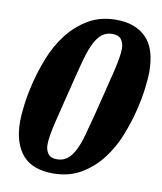

<svg xmlns="http://www.w3.org/2000/svg" viewBox="-82 -776 722 854"><g transform="rotate(10 279.5 -349.0)"><path d="M221 -53Q249 -53 268 -68Q287 -83 301.5 -111.5Q316 -140 327.5 -182Q339 -224 353 -277Q369 -342 381.5 -391.5Q394 -441 403 -478.5Q412 -516 416.5 -542.5Q421 -569 421 -588Q421 -612 409 -628.5Q397 -645 369 -645Q341 -645 322 -630Q303 -615 288.5 -586.5Q274 -558 262 -516Q250 -474 237 -421Q221 -356 208.5 -306.5Q196 -257 187 -219.5Q178 -182 173.5 -155.5Q169 -129 169 -110Q169 -86 181 -69.5Q193 -53 221 -53ZM214 12Q172 12 138 0.5Q104 -11 80.5 -36Q57 -61 44 -100Q31 -139 31 -194Q31 -216 36.5 -263Q42 -310 56 -367.5Q70 -425 94 -485.5Q118 -546 156.5 -596Q195 -646 249 -678Q303 -710 376 -710Q460 -710 509.5 -661.5Q559 -613 559 -504Q559 -482 553.5 -435Q548 -388 534 -330.5Q520 -273 496 -212.5Q472 -152 433.5 -102Q395 -52 341 -20Q287 12 214 12Z"/></g></svg>

Font: IBM Plex Serif
Style: Bold Italic
Weight: 700
Italic angle: -14°
Designer: Mike Abbink, Paul van der Laan, Pieter van Rosmalen
Foundry: Bold Monday
Version: Version 3.001